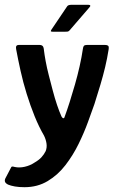

<svg xmlns="http://www.w3.org/2000/svg" viewBox="-48 -659 489 799"><path d="M135 -95Q114 -131 96 -175.5Q78 -220 63 -268.5Q48 -317 37.5 -364.5Q27 -412 19 -455Q16 -472 30 -472H116Q125 -472 129.5 -467.5Q134 -463 135 -449Q137 -432 142 -404.5Q147 -377 155 -346Q163 -315 171.5 -282.5Q180 -250 189.5 -222Q199 -194 208 -174Q212 -167 216 -167Q220 -167 221 -173Q231 -200 242 -234.5Q253 -269 264 -307.5Q275 -346 283.5 -384Q292 -422 297 -456Q298 -465 301.5 -468.5Q305 -472 314 -472H389Q397 -472 401.5 -469Q406 -466 404 -453Q398 -415 389.5 -379.5Q381 -344 370 -307Q359 -270 345 -226Q334 -195 318 -151Q302 -107 279 -60Q256 -13 224.5 28Q193 69 150.5 94.5Q108 120 54 120Q31 120 14 117Q-3 114 -15 109Q-33 100 -26 84L-4 42Q-1 34 3 34Q7 34 14 36Q33 40 55 35Q77 30 95 18Q114 7 124.5 -4.5Q135 -16 142 -30Q148 -45 145.5 -62Q143 -79 135 -95ZM171 -527Q164 -527 163.5 -529.5Q163 -532 169 -540L231 -632Q235 -639 249 -639H320Q326 -639 327.5 -636Q329 -633 323 -627L241 -532Q237 -528 233.5 -527.5Q230 -527 223 -527Z"/></svg>

Font: Glory SemiBold
Style: Regular
Weight: 600
Designer: Robert Leuschke
Foundry: Robert Leuschke
Version: Version 1.011